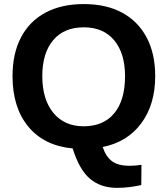

<svg xmlns="http://www.w3.org/2000/svg" viewBox="-20 -718 818 935"><path d="M735.8 -347.2Q735.8 -209.5 668.2 -117.9Q600.6 -26.4 480 -2Q496.6 46.4 526.6 67.9Q556.6 89.4 610.8 89.4Q641.1 89.4 668.9 84.5L668 183.1Q607.4 196.8 549.8 196.8Q470.2 196.8 418 152.3Q365.7 107.9 334 4.9Q194.8 -8.3 117.9 -101.3Q41 -194.3 41 -347.2Q41 -457.5 82.3 -536.1Q123.5 -614.7 201.4 -656.5Q279.3 -698.2 388.2 -698.2Q497.6 -698.2 575.2 -656Q652.8 -613.8 694.3 -535.2Q735.8 -456.5 735.8 -347.2ZM588.9 -347.2Q588.9 -458.5 536.1 -521.7Q483.4 -585 388.2 -585Q291.5 -585 238.8 -522.2Q186 -459.5 186 -347.2Q186 -233.9 239.7 -168.5Q293.5 -103 387.2 -103Q483.9 -103 536.4 -166.5Q588.9 -230 588.9 -347.2Z"/></svg>

Font: Arimo
Style: Bold
Weight: 700
Designer: Steve Matteson
Foundry: Monotype Imaging Inc.
Version: Version 1.33